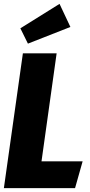

<svg xmlns="http://www.w3.org/2000/svg" viewBox="-21 -970 464 990"><path d="M271 -695 193 -138H405L366 0H-1L97 -695ZM286 -950 342 -831 123 -745 84 -824Z"/></svg>

Font: Fira Sans Extra Condensed ExtraBold
Style: Italic
Weight: 800
Width: 3
Italic angle: -8°
Designer: Carrois Corporate & Edenspiekermann AG
Foundry: Carrois Corporate GbR & Edenspiekermann AG
Version: Version 4.203